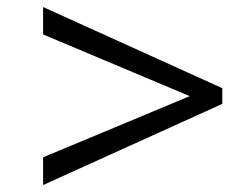

<svg xmlns="http://www.w3.org/2000/svg" viewBox="-20 -517 660 544"><path d="M609.9 -222.7 102.1 7.3V-71.3L517.6 -244.6L102.1 -419.4V-497.1L609.9 -267.1Z"/></svg>

Font: RaghuMalayalamSans
Style: Regular
Weight: 400
Designer: Prof. R.K.Joshi and Rajith Kumar K. M.
Foundry: Centre for Development of Advanced Computing (C-DAC) Mumbai, (formerly NCST), Swathanthra Malayalam Computing (http://sm
Version: Version 2.2.0+20221109